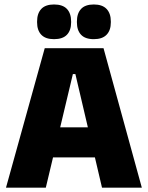

<svg xmlns="http://www.w3.org/2000/svg" viewBox="-20 -860 678 880"><path d="M7.5 0 185 -639H454.5L630 0H447.5L325.5 -520.5H314L190 0ZM175 -138.5V-276.5H461.5V-138.5ZM227.5 -680.5Q188.5 -680.5 169.2 -700.8Q150 -721 150 -757.5V-761.5Q150 -798.5 169.2 -819Q188.5 -839.5 227.5 -839.5Q267.5 -839.5 286.8 -819Q306 -798.5 306 -761.5V-757.5Q306 -721 286.8 -700.8Q267.5 -680.5 227.5 -680.5ZM410 -680.5Q370.5 -680.5 351.5 -700.8Q332.5 -721 332.5 -757.5V-761.5Q332.5 -798.5 351.5 -819Q370.5 -839.5 410 -839.5Q449 -839.5 468.5 -819Q488 -798.5 488 -761.5V-757.5Q488 -721 468.5 -700.8Q449 -680.5 410 -680.5Z"/></svg>

Font: Anek Telugu ExtraBold
Style: Regular
Weight: 800
Designer: Omkar Bhoir (Telugu), Yesha Goshar (Latin)
Foundry: Ek Type
Version: Version 1.003